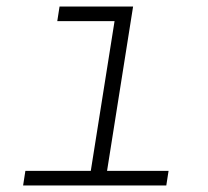

<svg xmlns="http://www.w3.org/2000/svg" viewBox="-20 -570 640 590"><path d="M51 0 58 -45H259L332 -505H156L163 -550H389L309 -45H498L491 0Z"/></svg>

Font: NKDuy Mono Thin
Style: Italic
Weight: 100
Italic angle: -9°
Monospace: yes
Designer: NKDuy
Foundry: NKDuy
Version: Version 2.251; ttfautohint (v1.8.4.7-5d5b)